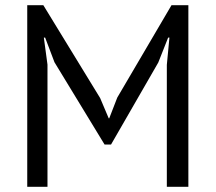

<svg xmlns="http://www.w3.org/2000/svg" viewBox="-20 -720 831 740"><path d="M623 -470 633 -575H628L590 -479L408 -163H383L190 -480L154 -575H149L163 -471V0H85V-700H147L366 -342L399 -264H401L432 -344L641 -700H706V0H623Z"/></svg>

Font: PT Sans
Style: Regular
Weight: 400
Version: Version 2.003W OFL; ttfautohint (v1.6)